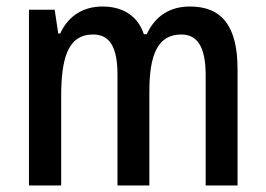

<svg xmlns="http://www.w3.org/2000/svg" viewBox="-20 -570 817 590"><path d="M564 -550C504 -550 458 -523 431 -465H422C405 -517 362 -550 295 -550C239 -550 191 -524 165 -467H159L148 -540H69V0H168V-274C168 -392 189 -464 266 -464C317 -464 341 -426 341 -340V0H439V-290C439 -404 466 -464 537 -464C588 -464 612 -424 612 -338V0H710V-357C710 -488 663 -550 564 -550Z"/></svg>

Font: Noto Sans Sinhala UI Condensed Medium
Style: Regular
Weight: 500
Width: 3
Designer: Jelle Bosma - Monotype Design Team
Foundry: Monotype Imaging Inc.
Version: Version 2.006